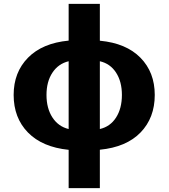

<svg xmlns="http://www.w3.org/2000/svg" viewBox="-20 -758 862 982"><path d="M331.1 204.1V8.3Q196.3 -5.4 123 -80.3Q49.8 -155.3 49.8 -272.5Q49.8 -388.2 123.3 -462.9Q196.8 -537.6 331.1 -550.3V-738.3H490.7V-549.8Q625.5 -537.1 698.5 -462.6Q771.5 -388.2 771.5 -272.5Q771.5 -155.3 698.7 -80.3Q626 -5.4 490.7 7.8V204.1ZM331.1 -98.1V-444.8Q278.3 -432.1 248 -386.2Q217.8 -340.3 217.8 -272.5Q217.8 -204.1 248 -157.5Q278.3 -110.8 331.1 -98.1ZM490.7 -444.8V-98.1Q543.9 -110.4 573.7 -157Q603.5 -203.6 603.5 -272.5Q603.5 -340.3 573.7 -386.5Q543.9 -432.6 490.7 -444.8Z"/></svg>

Font: Inter Extra Bold
Style: Regular
Weight: 800
Designer: Rasmus Andersson
Foundry: rsms
Version: Version 4.000;git-3c8e0fc